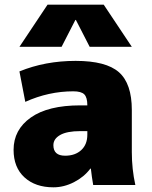

<svg xmlns="http://www.w3.org/2000/svg" viewBox="-20 -790 651 820"><path d="M302 -705 243 -590H63L183 -770H423L543 -590H363L304 -705ZM323 -340H353Q353 -374 340 -387Q327 -400 293 -400Q188 -400 88 -355L63 -485Q173 -530 303 -530Q433 -530 488 -481.5Q543 -433 543 -320V-140Q543 -68 558 0H378Q372 -34 368 -70H366Q339 -34 296 -12Q253 10 208 10Q131 10 84.5 -32.5Q38 -75 38 -150Q38 -236 111.5 -288Q185 -340 323 -340ZM208 -170Q208 -125 258 -125Q301 -125 327 -149Q353 -173 353 -215V-230H323Q266 -230 237 -213.5Q208 -197 208 -170Z"/></svg>

Font: Mplus 1p Black
Style: Regular
Weight: 900
Version: Version 1.061